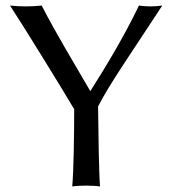

<svg xmlns="http://www.w3.org/2000/svg" viewBox="-20 -668 622 691"><path d="M333 -285C374 -365 443 -463 564 -648C551 -646 534 -645 522 -645C509 -645 492 -646 480 -648C430 -543 363 -431 305 -340C242 -449 184 -543 130 -648C113 -646 90 -645 73 -645C56 -645 33 -646 16 -648C56 -588 209 -340 247 -275C247 -177 245 -52 240 3C252 1 278 0 290 0C302 0 328 1 340 3C336 -45 334 -186 333 -285Z"/></svg>

Font: Libertinus Sans
Style: Regular
Weight: 400
Designer: Philipp H. Poll, Khaled Hosny
Foundry: Caleb Maclennan
Version: Version 7.050;RELEASE